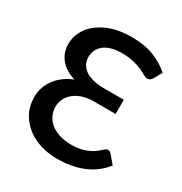

<svg xmlns="http://www.w3.org/2000/svg" viewBox="-172 -855 937 989"><g transform="rotate(30 297.0 -360.0)"><path d="M530.5 -602 556.5 -648C529.8 -672.3 497.8 -691.8 460.5 -706.5C423.2 -721.2 378.5 -728.5 326.5 -728.5C284.5 -728.5 247.1 -723.2 214.2 -712.8C181.4 -702.2 153.7 -688.1 131 -670.2C108.3 -652.4 91 -631.8 79 -608.5C67 -585.2 61 -560.8 61 -535.5C61 -520.8 63.1 -506.3 67.2 -492C71.4 -477.7 78.2 -464.2 87.5 -451.5C96.8 -438.8 109.1 -427.2 124.2 -416.7C139.4 -406.2 158 -397.7 180 -391C159.7 -383 141.2 -372.9 124.8 -360.7C108.2 -348.6 94.2 -334.7 82.5 -319.2C70.8 -303.7 61.8 -286.9 55.5 -268.7C49.2 -250.6 46 -231.5 46 -211.5C46 -175.5 53.3 -143.9 68 -116.7C82.7 -89.6 102 -66.7 126 -48.2C150 -29.7 177.5 -15.8 208.5 -6.5C239.5 2.8 271.3 7.5 304 7.5C330.3 7.5 356 5.5 381 1.5C406 -2.5 429.9 -8.9 452.8 -17.7C475.6 -26.6 497.1 -38.2 517.2 -52.7C537.4 -67.2 555.8 -85 572.5 -106L529.5 -156.5C524.5 -161.5 519 -164 513 -164C509.3 -164 505.8 -163.2 502.5 -161.5C499.2 -159.8 496 -157.7 493 -155C487.3 -150.3 480.5 -144.4 472.5 -137.2C464.5 -130.1 454.2 -123.2 441.7 -116.5C429.2 -109.8 414.2 -104.1 396.7 -99.3C379.2 -94.4 358.3 -92 334 -92C307 -92 283 -95.3 262 -102C241 -108.7 223.4 -117.8 209.2 -129.5C195.1 -141.2 184.2 -154.9 176.7 -170.8C169.2 -186.6 165.5 -203.7 165.5 -222C165.5 -236.7 168.7 -251.3 175 -265.8C181.3 -280.3 191 -293.3 204 -304.8C217 -316.3 233.5 -325.6 253.5 -332.8C273.5 -339.9 297 -343.5 324 -343.5H452.5V-428H334C311 -428 290.2 -430.3 271.7 -434.8C253.2 -439.3 237.5 -445.8 224.5 -454.3C211.5 -462.8 201.6 -473.3 194.7 -486C187.9 -498.7 184.5 -513.2 184.5 -529.5C184.5 -543.2 187.2 -556.2 192.7 -568.5C198.2 -580.8 206.7 -591.7 218 -601C229.3 -610.3 243.7 -617.8 261.2 -623.3C278.7 -628.8 299.5 -631.5 323.5 -631.5C352.5 -631.5 376.9 -628.9 396.7 -623.8C416.6 -618.6 433.2 -613 446.5 -607C459.8 -601 470.7 -595.4 479 -590.3C487.3 -585.1 494.7 -582.5 501 -582.5C505.3 -582.5 510.1 -583.6 515.3 -585.8C520.4 -587.9 525.5 -593.3 530.5 -602Z"/></g></svg>

Font: Lato Semibold
Style: Regular
Weight: 600
Designer: Lukasz Dziedzic
Foundry: tyPoland Lukasz Dziedzic
Version: Version 2.006; 2014-01-15